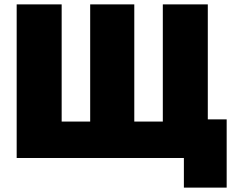

<svg xmlns="http://www.w3.org/2000/svg" viewBox="-20 -720 1065 875"><path d="M818 135H1013V-176H927V-700H722V-166H592V-700H391V-166H261V-700H56V0H818Z"/></svg>

Font: Fixel Text Black
Style: Regular
Weight: 900
Width: 4
Designer: AlfaBravo + MacPaw
Foundry: Kyrylo Tkachov, Marchela Mozhyna, Serhii Makarenko, Maria Weinstein, Zakhar Kryvoshyya
Version: Version 1.211